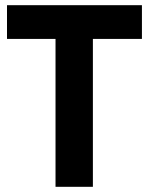

<svg xmlns="http://www.w3.org/2000/svg" viewBox="-20 -720 572 740"><path d="M7 -700H527V-570H338V0H194V-570H7Z"/></svg>

Font: Venryn Sans SemiBold
Style: Regular
Weight: 600
Designer: Owen Earl, indestructible type* (font) & Cristiano Sobral (main changes)
Version: Version 3.60;October 28, 2020;FontCreator 13.0.0.2681 64-bit